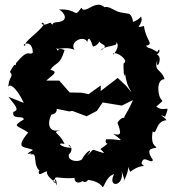

<svg xmlns="http://www.w3.org/2000/svg" viewBox="-20 -756 727 791"><path d="M649 -339 647 -344C631 -353 620 -429 658 -430C643 -475 613 -460 628 -508C620 -451 662 -533 616 -534C640 -522 643 -571 628 -542C585 -568 597 -551 581 -567C617 -576 582 -585 573 -649C525 -636 575 -655 561 -688C536 -655 488 -669 524 -640C538 -684 509 -702 512 -699C456 -707 464 -710 445 -718C385 -751 404 -685 428 -712C413 -718 403 -751 359 -729C306 -698 323 -733 313 -721C283 -680 304 -720 223 -717C245 -705 270 -667 209 -664C177 -656 226 -665 176 -648C203 -648 198 -653 187 -663C142 -639 148 -675 162 -657C139 -620 77 -586 84 -567C60 -571 115 -598 115 -539C99 -524 100 -561 46 -496C42 -466 51 -518 21 -460C40 -437 13 -444 14 -387C10 -421 46 -402 78 -332L15 -357C37 -326 65 -304 35 -295C28 -260 76 -283 78 -264C26 -232 52 -241 96 -210C37 -138 85 -154 116 -138C61 -107 129 -134 104 -118C143 -134 105 -70 155 -44C137 -69 134 -31 149 -40C202 -62 139 -49 213 -2C182 -3 217 -42 213 9C195 -49 211 -13 294 -24C282 -38 282 13 321 -10C334 5 359 -28 332 -24C328 -8 363 -23 398 8C409 34 409 -26 450 -39C420 21 494 13 481 -51C499 0 489 -20 490 -9C521 -70 500 -86 516 -48C576 -92 586 -56 563 -82C570 -123 603 -77 610 -97C566 -160 634 -138 622 -152C602 -164 606 -198 609 -215C629 -197 617 -256 666 -261C658 -273 625 -292 660 -275C685 -336 660 -288 624 -317ZM193 -312 265 -297 278 -299 337 -277 379 -299 403 -334 482 -321 528 -344C495 -267 480 -280 498 -238C503 -289 475 -270 464 -250C482 -203 478 -197 447 -204C505 -162 469 -186 417 -182C404 -147 470 -172 422 -163C382 -130 392 -152 409 -125C342 -143 378 -147 336 -113C370 -148 339 -140 317 -99C301 -86 256 -93 264 -120C296 -150 241 -176 273 -147C231 -148 210 -171 246 -163C221 -217 189 -207 231 -221C182 -206 172 -245 192 -284C229 -290 216 -333 173 -332ZM500 -402 465 -435 395 -381V-404L345 -368L316 -374L267 -375L224 -424H171C190 -444 227 -460 187 -468C210 -502 227 -484 246 -550C200 -567 234 -524 207 -564C216 -542 238 -569 287 -551C264 -583 325 -614 340 -583C340 -583 344 -623 363 -564C402 -573 397 -627 394 -594C374 -570 443 -576 394 -548C409 -570 476 -564 456 -583C483 -571 440 -518 446 -535C460 -546 514 -506 489 -495C488 -482 490 -424 495 -452C503 -409 503 -410 522 -375Z"/></svg>

Font: Asimov Aggro
Style: Medium
Weight: 500
Designer: Google
Version: Version 2.000980; 2014